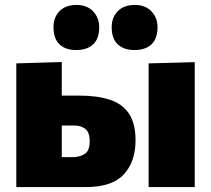

<svg xmlns="http://www.w3.org/2000/svg" viewBox="-20 -757 854 777"><path d="M46 0V-500.5L230 -506V-370H304Q375 -370 425.2 -353.2Q475.5 -336.5 502 -297Q528.5 -257.5 528.5 -189Q528.5 -103 481.2 -51.5Q434 0 327.5 0ZM230 -121H272.5Q302.5 -121 322.8 -134Q343 -147 343 -185.5Q343 -221.5 325.5 -235.2Q308 -249 281.5 -249H230ZM581.5 0V-500.5L768 -505.5V0ZM524.5 -554.5Q481 -554.5 456.5 -577.5Q432 -600.5 432 -647Q432 -687 456.8 -712Q481.5 -737 525.5 -737Q568.5 -737 593 -711Q617.5 -685 617.5 -647Q617.5 -600.5 593 -577.5Q568.5 -554.5 524.5 -554.5ZM288.5 -554.5Q245 -554.5 220.8 -577.5Q196.5 -600.5 196.5 -647Q196.5 -687 221 -712Q245.5 -737 289.5 -737Q332.5 -737 357 -711Q381.5 -685 381.5 -647Q381.5 -600.5 357 -577.5Q332.5 -554.5 288.5 -554.5Z"/></svg>

Font: Commissioner ExtraBold
Style: Regular
Weight: 800
Designer: Kostas Bartsokas
Foundry: Kostas Bartsokas
Version: Version 1.000; ttfautohint (v1.8.3)